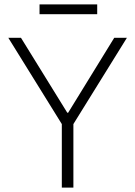

<svg xmlns="http://www.w3.org/2000/svg" viewBox="-20 -859 619 879"><path d="M263 0V-291L18 -686H76L288 -343H292L503 -686H561L316 -291V0ZM161 -794V-839H425V-794Z"/></svg>

Font: Archivo SemiCondensed Thin
Style: Regular
Weight: 250
Width: 4
Designer: Hector Gatti
Foundry: Omnibus-Type
Version: Version 2.001